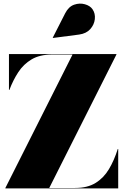

<svg xmlns="http://www.w3.org/2000/svg" viewBox="-20 -1052 714 1072"><path d="M421.5 -859 275.5 -840 274.5 -841.5 344 -978Q363 -1015 394 -1025.8Q425 -1036.5 454 -1028.2Q483 -1020 496.5 -1000.5Q513 -976.5 509.5 -945.2Q506 -914 483.8 -889.2Q461.5 -864.5 421.5 -859ZM30 -750H630V-747.5L255 -2.5H399.5Q468 -2.5 513.5 -30.5Q559 -58.5 588.2 -107.5Q617.5 -156.5 637.5 -220H640V0H10V-2.5L385 -747.5H270.5Q202 -747.5 156.5 -720.5Q111 -693.5 81.8 -648.5Q52.5 -603.5 32.5 -550H30Z"/></svg>

Font: Bodoni* 72pt Fatface
Style: Regular
Weight: 900
Version: Version 2.3